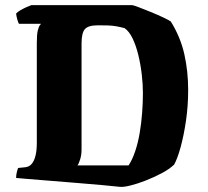

<svg xmlns="http://www.w3.org/2000/svg" viewBox="-20 -728 814 751"><path d="M451 3Q426 0 380 -4Q334 -8 280 -12.5Q226 -17 175 -21Q124 -25 88 -28Q52 -31 43 -32Q43 -44 46 -55.5Q49 -67 51 -71L80 -74Q95 -76 104.5 -87.5Q114 -99 119 -119.5Q124 -140 124 -169V-561Q124 -594 128 -609.5Q132 -625 136.5 -630Q141 -635 140 -635H54Q51 -640 47.5 -652.5Q44 -665 43 -675Q48 -681 60 -688Q72 -695 84.5 -700.5Q97 -706 103 -708H496Q501 -708 522 -700Q543 -692 570 -681Q597 -670 619 -659.5Q641 -649 648 -644Q686 -583 701 -516Q716 -449 716 -376Q716 -314 707.5 -256Q699 -198 686.5 -152.5Q674 -107 661 -84Q642 -66 611.5 -50Q581 -34 549 -21.5Q517 -9 490.5 -2.5Q464 4 451 3ZM283 -81H483Q498 -104 509 -137Q520 -170 526.5 -208.5Q533 -247 536 -287Q539 -327 539 -364Q539 -398 534.5 -437Q530 -476 521 -513Q512 -550 498.5 -578Q485 -606 467 -618Q448 -623 433 -625.5Q418 -628 401.5 -628.5Q385 -629 363 -629Q325 -629 312 -614Q299 -599 299 -558V-144Q299 -122 293.5 -104.5Q288 -87 283 -81Z"/></svg>

Font: Texturina Medium 12pt Black
Style: Regular
Weight: 900
Version: Version 1.002